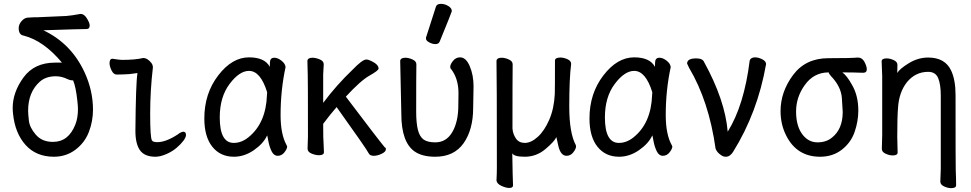

<svg xmlns="http://www.w3.org/2000/svg" viewBox="-20 -790 5040 997"><path d="M259.8 23.9Q168 23.9 113 -37.1Q58.1 -98.1 47.9 -198.2Q45.9 -213.9 45.9 -229Q45.9 -311 102.1 -387.9Q158.2 -464.8 266.1 -464.8H301.8Q206.1 -579.1 103 -605Q77.1 -608.9 77.1 -644Q77.1 -663.1 91.6 -679.9Q106 -696.8 123.5 -698.5Q141.1 -700.2 154.8 -700.2H169.9L324.2 -707Q350.1 -709 398.9 -717.8Q417 -717.8 431.4 -694.3Q445.8 -670.9 445.8 -657.2Q445.8 -639.2 428.2 -639.2Q396 -639.2 205.1 -632.8Q349.1 -564.9 418.9 -415Q462.9 -319.8 462.9 -220.2Q462.9 -160.2 441.4 -104.5Q419.9 -48.8 371.6 -12.5Q323.2 23.9 259.8 23.9ZM254.9 -53.2Q335.9 -53.2 371.1 -143.1Q384.8 -176.8 384.8 -224.1Q384.8 -238.8 381.8 -265.1Q374 -338.9 359.9 -372.1Q359.9 -373 352.1 -373Q344.2 -373 331.1 -378.9Q300.8 -394 270 -394Q217.8 -394 186 -365.2Q126 -311 126 -214.8Q126 -200.2 129.9 -164.1Q133.8 -127.9 166 -90.6Q198.2 -53.2 254.9 -53.2Z M787.1 23.9Q731 23.9 707 -9.5Q683.1 -43 683.1 -109.9Q685.1 -356.9 693.8 -410.2H689.9Q649.9 -403.8 624.5 -403.8Q599.1 -403.8 585.9 -402.8Q569.8 -402.8 559.3 -424.3Q548.8 -445.8 548.8 -461.9Q548.8 -484.9 564 -484.9Q602.1 -479 612.8 -479Q683.1 -479 723.1 -488.8Q746.1 -488.8 766.1 -462.9Q773.9 -453.1 773.9 -439Q759.8 -319.8 759.8 -199.2Q759.8 -75.2 769 -61Q773.9 -51.8 796.9 -51.8Q841.8 -51.8 902.8 -91.8Q920.9 -106 932.1 -106Q945.8 -106 945.8 -88.9Q945.8 -77.1 932.4 -59.1Q918.9 -41 896.5 -22Q874 -2.9 843 10.5Q812 23.9 787.1 23.9Z M1194.8 23.9Q1124 23.9 1082.5 -28.1Q1041 -80.1 1041 -174.8Q1041 -304.2 1113 -398.2Q1185.1 -492.2 1272.9 -492.2Q1355 -492.2 1380.9 -442.9Q1380.9 -444.8 1381.8 -467.5Q1382.8 -490.2 1404.8 -490.2Q1421.9 -490.2 1441.4 -475.1Q1460.9 -460 1462.9 -441.9Q1437 -321.8 1437 -192.9Q1437 -92.8 1467.8 -37.1L1471.2 -29.8Q1471.2 -17.1 1457 1Q1442.9 19 1421.9 19Q1401.9 19 1390.4 -4.4Q1378.9 -27.8 1373.5 -57.4Q1368.2 -86.9 1367.2 -86.9Q1348.1 -44.9 1298.6 -10.5Q1249 23.9 1194.8 23.9ZM1193.8 -47.9Q1233.9 -47.9 1270 -77.1Q1360.8 -149.9 1366.2 -295.9Q1366.2 -304.2 1367.2 -311Q1333 -421.9 1272.9 -421.9Q1223.1 -421.9 1172.1 -354Q1121.1 -286.1 1121.1 -180.2Q1121.1 -47.9 1193.8 -47.9Z M1920.9 19Q1900.9 19 1895 6.8Q1883.8 -16.1 1728 -233.9Q1693.8 -194.8 1658.2 -147Q1658.2 -60.1 1660.2 -46.9Q1662.1 -17.1 1662.1 0Q1662.1 16.1 1636.2 16.1Q1619.1 16.1 1598.1 7.6Q1577.1 -1 1577.1 -18.1L1579.1 -81.1Q1579.1 -377.9 1578.1 -397.9Q1576.2 -454.1 1576.2 -474.1Q1578.1 -490.2 1602.1 -490.2Q1619.1 -490.2 1640.1 -481.7Q1661.1 -473.1 1661.1 -456.1Q1661.1 -445.8 1658.2 -404.8V-255.9Q1728 -349.1 1811 -428.2Q1861.8 -481 1881.8 -481Q1892.1 -481 1908.2 -473.1Q1945.8 -455.1 1945.8 -434.1Q1945.8 -423.8 1898.9 -397.5Q1852.1 -371.1 1775.9 -288.1Q1948.2 -60.1 1978 -24.9Q1983.9 -22.9 1983.9 -15.1Q1983.9 -2 1961.9 8.5Q1939.9 19 1920.9 19Z M2240.2 23.9Q2172.9 23.9 2133.8 -2.9Q2064 -50.8 2064 -198.2L2058.1 -474.1Q2060.1 -490.2 2085 -490.2Q2102.1 -490.2 2122.1 -481.2Q2142.1 -472.2 2142.1 -456.1Q2141.1 -400.9 2141.1 -210Q2141.1 -150.9 2150.1 -115.5Q2159.2 -80.1 2179.7 -65.4Q2200.2 -50.8 2240.2 -50.8Q2297.9 -50.8 2328.9 -104.5Q2359.9 -158.2 2359.9 -242.2L2360.8 -306.2Q2360.8 -384.8 2318.8 -436L2317.9 -442.9Q2317.9 -456.1 2332.5 -474.1Q2347.2 -492.2 2369.1 -492.2Q2399.9 -492.2 2419.4 -446Q2439 -399.9 2439 -341.8L2437 -230Q2437 -117.2 2387.5 -46.6Q2337.9 23.9 2240.2 23.9ZM2241.2 -561Q2225.1 -561 2208.5 -570.1Q2191.9 -579.1 2191.9 -589.8Q2191.9 -598.1 2193.8 -600.1L2243.2 -753.9Q2247.1 -770 2270 -770Q2289.1 -770 2307.6 -759Q2326.2 -748 2326.2 -731.9Q2326.2 -728 2263.2 -574.2Q2257.8 -561 2241.2 -561Z M2624 186Q2607.9 186 2584.5 175.5Q2561 165 2558.1 147.9Q2560.1 109.9 2560.1 80.1Q2560.1 -397 2558.1 -474.1Q2560.1 -490.2 2585 -490.2Q2602.1 -490.2 2622.1 -481.2Q2642.1 -472.2 2642.1 -456.1Q2641.1 -388.2 2641.1 -123Q2643.1 -94.2 2658.9 -71Q2674.8 -47.9 2705.1 -47.9Q2737.8 -47.9 2772.5 -79.3Q2807.1 -110.8 2832 -168Q2856.9 -225.1 2860.8 -300.8Q2861.8 -317.9 2861.8 -475.1Q2861.8 -491.2 2890.1 -491.2Q2907.2 -491.2 2926.5 -482.7Q2945.8 -474.1 2945.8 -458Q2936 -382.8 2936 -236.8Q2936 -99.1 2970.2 -36.1L2971.2 -29.8Q2971.2 -17.1 2957 1Q2942.9 19 2921.9 19Q2892.1 19 2879.9 -29.8L2869.1 -78.1Q2858.9 -55.2 2812 -15.6Q2765.1 23.9 2705.1 23.9Q2648.9 23.9 2640.1 5.9Q2642.1 131.8 2644 172.9Q2644 186 2624 186Z M3194.8 23.9Q3124 23.9 3082.5 -28.1Q3041 -80.1 3041 -174.8Q3041 -304.2 3113 -398.2Q3185.1 -492.2 3272.9 -492.2Q3355 -492.2 3380.9 -442.9Q3380.9 -444.8 3381.8 -467.5Q3382.8 -490.2 3404.8 -490.2Q3421.9 -490.2 3441.4 -475.1Q3460.9 -460 3462.9 -441.9Q3437 -321.8 3437 -192.9Q3437 -92.8 3467.8 -37.1L3471.2 -29.8Q3471.2 -17.1 3457 1Q3442.9 19 3421.9 19Q3401.9 19 3390.4 -4.4Q3378.9 -27.8 3373.5 -57.4Q3368.2 -86.9 3367.2 -86.9Q3348.1 -44.9 3298.6 -10.5Q3249 23.9 3194.8 23.9ZM3193.8 -47.9Q3233.9 -47.9 3270 -77.1Q3360.8 -149.9 3366.2 -295.9Q3366.2 -304.2 3367.2 -311Q3333 -421.9 3272.9 -421.9Q3223.1 -421.9 3172.1 -354Q3121.1 -286.1 3121.1 -180.2Q3121.1 -47.9 3193.8 -47.9Z M3749 23.9Q3735.8 23.9 3725.1 16.1Q3703.1 2 3695.8 -18.1Q3661.1 -265.1 3558.1 -438L3547.9 -460Q3547.9 -486.8 3595.2 -486.8Q3628.9 -486.8 3636.2 -467.8Q3745.1 -270 3758.8 -106Q3844.2 -243.2 3873 -476.1Q3878.9 -492.2 3900.9 -492.2Q3918 -492.2 3938 -482.2Q3958 -472.2 3958 -457Q3914.1 -206.1 3787.1 -2Q3771 23.9 3749 23.9Z M4238.8 23.9Q4118.2 23.9 4063 -85Q4033.2 -143.1 4033.2 -212.9Q4033.2 -313 4098.1 -400.4Q4163.1 -487.8 4281.5 -487.8Q4399.9 -487.8 4435.1 -491.2Q4457 -491.2 4469 -468.5Q4481 -445.8 4481 -430.2Q4481 -412.1 4461.9 -412.1Q4414.1 -414.1 4354 -414.1Q4377.9 -397 4403.8 -350.1Q4437 -293.9 4437 -215.8Q4437 -161.1 4418 -105.5Q4398.9 -49.8 4351.6 -12.9Q4304.2 23.9 4238.8 23.9ZM4299.8 -75.2Q4356 -119.1 4356 -209Q4356 -221.2 4351.6 -281Q4347.2 -340.8 4294.9 -395Q4283.2 -408.2 4283.2 -414.1Q4205.1 -414.1 4158.2 -347.2Q4113.8 -285.2 4113.8 -210.9Q4113.8 -131.8 4149.9 -87.9Q4180.2 -50.8 4225.1 -50.8Q4270 -50.8 4299.8 -75.2Z M4918.9 187Q4901.9 187 4882.3 178Q4862.8 168.9 4862.8 152.8Q4863.8 145 4863.8 125.5Q4863.8 106 4865.2 85.9V-293Q4865.2 -352.1 4851.6 -384.5Q4837.9 -417 4799.8 -417Q4733.9 -417 4689.9 -363.8Q4647.9 -311 4643.1 -229Q4639.2 -184.1 4639.2 -79.1Q4639.2 -56.2 4641.1 2Q4641.1 17.1 4615.2 17.1Q4598.1 17.1 4578.6 8.1Q4559.1 -1 4559.1 -17.1Q4559.1 -43.9 4561 -87.9V-395Q4558.1 -458 4558.1 -471.2Q4558.1 -486.8 4584 -486.8Q4601.1 -486.8 4620.6 -478Q4640.1 -469.2 4640.1 -453.1L4639.2 -411.1Q4650.9 -432.1 4699 -461.7Q4747.1 -491.2 4799.8 -491.2Q4887.2 -491.2 4918.9 -423.8Q4941.9 -375 4941.9 -296.9Q4941.9 70.8 4942.9 91.8Q4944.8 137.2 4944.8 171.9Q4944.8 187 4918.9 187Z"/></svg>

Font: LXGW WenKai Mono GB Screen
Style: Regular
Weight: 400
Monospace: yes
Designer: LXGW / Fontworks Inc.
Foundry: LXGW / Fontworks Inc.
Version: Version 1.510;January 18,2025